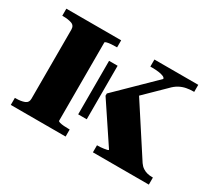

<svg xmlns="http://www.w3.org/2000/svg" viewBox="-104 -706 992 895"><g transform="rotate(30 391.5 -259.0)"><path d="M96 -73V-445Q96 -467 77.5 -473.5Q59 -480 32 -480H27V-518H322V-480H317Q304 -480 290.5 -479Q277 -478 268 -475.5Q259 -473 259 -470V-49Q259 -45 268 -42.5Q277 -40 290.5 -39Q304 -38 317 -38H322V0H27V-38H32Q59 -38 77.5 -45Q96 -52 96 -73ZM770 0H469V-38H473Q479 -38 487.5 -38.5Q496 -39 505.5 -40.5Q515 -42 521.5 -43.5Q528 -45 528 -48L388 -258V-270L582 -460Q582 -467 571.5 -471.5Q561 -476 545 -478Q529 -480 512 -480H501V-518H737V-480H732Q714 -480 695.5 -476.5Q677 -473 659.5 -463.5Q642 -454 626 -437L481 -295L515 -349L695 -72Q704 -59 715.5 -51.5Q727 -44 739.5 -41Q752 -38 765 -38H770ZM321 -119V-407H367V-119Z"/></g></svg>

Font: Roboto Serif 120pt Expanded SemiBold
Style: Regular
Weight: 600
Width: 7
Designer: Greg Gazdowicz
Foundry: Commercial Type
Version: Version 1.008